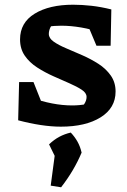

<svg xmlns="http://www.w3.org/2000/svg" viewBox="-20 -530 540 814"><path d="M238 7Q198 7 152 0Q106 -7 57 -20L112 -116Q157 -100 201 -91.5Q245 -83 286 -83Q302 -83 317.5 -84.5Q333 -86 349 -89L312 -62Q328 -75 337.5 -89.5Q347 -104 347 -119Q347 -136 326.5 -149.5Q306 -163 274 -177Q242 -191 206 -207Q170 -223 137.5 -244Q105 -265 85 -294Q65 -323 65 -363Q65 -434 127 -472Q189 -510 290 -510Q327 -510 367.5 -505.5Q408 -501 452 -490L415 -390Q368 -406 324 -413.5Q280 -421 240 -421Q225 -421 210.5 -420Q196 -419 180 -417L215 -437Q199 -426 193 -412.5Q187 -399 187 -386Q187 -368 207.5 -353.5Q228 -339 260 -325.5Q292 -312 328.5 -296Q365 -280 397 -259.5Q429 -239 449.5 -210Q470 -181 470 -142Q470 -72 406.5 -32.5Q343 7 238 7ZM57 -20 61 -182H122L186 -21ZM389 -336 324 -491 452 -490 449 -336ZM195 257 216 99 326 117Q310 155 288.5 191.5Q267 228 239 264ZM230 168 188 82Q209 62 231.5 50Q254 38 280 32Q297 50 308.5 70.5Q320 91 326 117Z"/></svg>

Font: Piazzolla Thin ExtraBold
Style: Regular
Weight: 800
Version: Version 2.005